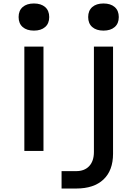

<svg xmlns="http://www.w3.org/2000/svg" viewBox="-20 -868 790 1104"><path d="M230 -600V0H120V-600ZM175 -692Q134 -692 110.5 -712.5Q87 -733 87 -770Q87 -807 110.5 -827.5Q134 -848 175 -848Q216 -848 239.5 -827.5Q263 -807 263 -770Q263 -733 239.5 -712.5Q216 -692 175 -692ZM630 -600V16Q630 112 575 164Q520 216 418 216H334V116H418Q466 116 493 87Q520 58 520 6V-600ZM575 -692Q534 -692 510.5 -712.5Q487 -733 487 -770Q487 -807 510.5 -827.5Q534 -848 575 -848Q616 -848 639.5 -827.5Q663 -807 663 -770Q663 -733 639.5 -712.5Q616 -692 575 -692Z"/></svg>

Font: Martian Mono SemiExpanded
Style: Regular
Weight: 400
Width: 6
Monospace: yes
Designer: Roman Shamin
Foundry: Evil Martians
Version: Version 1.000